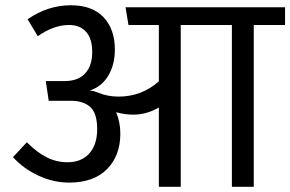

<svg xmlns="http://www.w3.org/2000/svg" viewBox="-20 -717 1114 737"><path d="M1074.2 -689V-621.1H954.1V0H870.1V-621.1H673.8V0H589.8V-304.2Q542 -276.9 491.2 -276.9Q460.4 -276.9 425.8 -286.1Q441.9 -248 441.9 -204.1Q441.9 -119.6 390.9 -67.9Q339.8 -16.1 245.1 -16.1Q184.6 -16.1 127.2 -43Q69.8 -69.8 29.8 -113.8L83 -170.9Q122.6 -131.3 159.9 -112.8Q197.3 -94.2 238.8 -94.2Q292.5 -94.2 322.8 -127.9Q353 -161.6 353 -221.2Q353 -282.7 326.4 -306.4Q299.8 -330.1 252 -330.1H167L155.8 -405.8H228Q279.8 -405.8 306.9 -435.3Q334 -464.8 334 -517.1Q334 -568.4 310.5 -594.7Q287.1 -621.1 245.1 -621.1Q186.5 -621.1 125 -578.1L85.9 -643.1Q163.6 -696.8 252 -696.8Q334 -696.8 377.4 -650.9Q420.9 -605 420.9 -526.9Q420.9 -469.7 396.2 -427.5Q371.6 -385.3 324.2 -369.1Q338.9 -369.1 357.9 -360.8Q393.6 -346.2 435.1 -346.2Q523.9 -346.2 589.8 -404.8V-621.1H473.1L461.9 -689Z"/></svg>

Font: FiraGO
Style: Regular
Weight: 400
Designer: bBox Type
Foundry: bBox Type GmbH
Version: Version 1.001;PS 001.001;hotconv 1.0.88;makeotf.lib2.5.64775